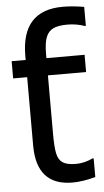

<svg xmlns="http://www.w3.org/2000/svg" viewBox="-55 -800 460 846"><g transform="rotate(-5 175.0 -377.5)"><path d="M349.6 -671.9H344.7Q309.1 -684.6 268.6 -684.6Q228.5 -684.6 206.3 -674.1Q184.1 -663.6 174.1 -637.7Q164.1 -611.8 164.1 -564V-545.4H333V-469.2H164.1V-210Q164.1 -151.9 170.2 -123.3Q176.3 -94.7 195.1 -82.3Q213.9 -69.8 253.9 -69.8Q290.5 -69.8 327.6 -87.4H333V-4.9Q277.3 10.7 231.4 10.7Q72.3 10.7 72.3 -167V-469.2H10.3V-545.4H72.3V-563.5Q72.3 -764.6 255.4 -764.6Q298.3 -764.6 349.6 -755.9Z"/></g></svg>

Font: SG Kara Bold
Style: Regular
Weight: 400
Designer: Damoon Khanjanzadeh
Version: Version 1.000